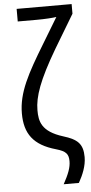

<svg xmlns="http://www.w3.org/2000/svg" viewBox="-63 -796 491 1033"><g transform="rotate(-5 182.5 -279.0)"><path d="M238 202H320C343 161 363 114 363 66C363 -6 333 -32 258 -55C142 -91 132 -148 132 -207C132 -280 162 -367 257 -528L365 -708V-760H68V-692H169C215 -692 258 -695 277 -698L193 -559C102 -409 47 -310 47 -197C47 -88 93 -23 214 11C266 26 280 42 280 81C280 115 267 149 238 202Z"/></g></svg>

Font: Noto Sans Condensed
Style: Regular
Weight: 400
Width: 3
Designer: Monotype Design Team
Foundry: Monotype Imaging Inc.
Version: Version 2.013